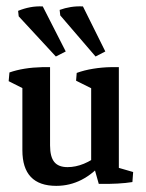

<svg xmlns="http://www.w3.org/2000/svg" viewBox="-20 -588 469 616"><path d="M160.6 8.3Q51.8 8.3 51.8 -106V-327.1L140.6 -321.8V-121.6Q140.6 -85 154.1 -68.4Q167.5 -51.8 196.8 -51.8Q248.5 -51.8 302.7 -95.2L312 -68.8Q246.6 8.3 160.6 8.3ZM51.8 -264.2V-318.4L65.9 -298.3L7.8 -327.6L10.3 -355.5Q54.7 -371.1 116.2 -372.6H140.6V-293ZM361.3 -28.8 272.5 -48.3V-326.2L361.3 -321.3ZM272.5 -264.2V-318.4L286.6 -297.9L224.1 -329.1L226.1 -354Q250 -362.8 278.6 -367.4Q307.1 -372.1 336.9 -372.6H361.3V-293.9ZM296.9 2 278.3 -64 361.3 -85.9V-29.8L348.1 -53.2L407.2 -36.1L404.8 -3.9Q363.3 2.9 296.9 2ZM286.6 -406.7 173.3 -538.6 171.4 -556.2Q188.5 -562.5 207 -565.4Q225.6 -568.4 246.1 -567.4L317.9 -422.9ZM159.2 -406.7 40 -535.6 38.1 -553.2Q57.1 -561 76.7 -564.7Q96.2 -568.4 117.2 -567.4L190.9 -422.9Z"/></svg>

Font: Markazi Text Medium
Style: Regular
Weight: 500
Designer: Borna Izadpanah (Arabic designer), Fiona Ross (Arabic design director) and Florian Runge (Latin designer)
Foundry: Borna Izadpanah and Florian Runge
Version: Version 1.001